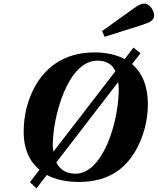

<svg xmlns="http://www.w3.org/2000/svg" viewBox="-20 -999 879 1070"><path d="M549 -826 563 -794 766 -858C819 -875 839 -886 839 -915C839 -935 817 -979 785 -979C767 -979 752 -972 721 -949ZM112 -260C112 -173 142 -101 200 -53L147 16L183 51L241 -24C288 1 348 15 420 15C600 15 691 -74 745 -176C796 -274 804 -366 804 -419C804 -522 771 -594 716 -642L763 -702L724 -734L675 -670C626 -695 569 -707 507 -707C326 -707 224 -611 170 -508C117 -406 112 -313 112 -260ZM274 -188C274 -349 357 -661 523 -661C576 -661 607 -638 623 -602L278 -154C277 -165 274 -176 274 -188ZM294 -94 638 -541C640 -531 642 -520 642 -508C642 -312 551 -31 401 -31C350 -31 314 -53 294 -94Z"/></svg>

Font: Heuristica
Style: Bold Italic
Weight: 700
Italic angle: -13°
Version: Version 1.0.1